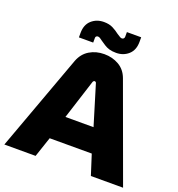

<svg xmlns="http://www.w3.org/2000/svg" viewBox="-156 -1021 1067 1149"><g transform="rotate(20 378.0 -446.5)"><path d="M0 0 225 -615Q244 -664 285 -688.5Q326 -713 378 -713Q430 -713 471.5 -689Q513 -665 531 -616L756 0H551L510 -128H242L199 0ZM287 -280H466L389 -533Q388 -537 385 -539Q382 -541 378 -541Q375 -541 372.5 -539Q370 -537 368 -533ZM440 -744Q414 -744 396 -749.5Q378 -755 364.5 -764Q351 -773 336 -783Q328 -789 320.5 -794Q313 -799 306 -799Q300 -799 295.5 -795.5Q291 -792 291 -785V-755H200V-783Q200 -836 232 -864.5Q264 -893 310 -893Q344 -893 367.5 -881Q391 -869 410 -854Q419 -849 427.5 -843Q436 -837 443 -837Q449 -837 454 -841Q459 -845 459 -854V-883H550V-854Q550 -801 518 -772.5Q486 -744 440 -744Z"/></g></svg>

Font: MuseoModerno Thin ExtraBold
Style: Regular
Weight: 800
Version: Version 1.002